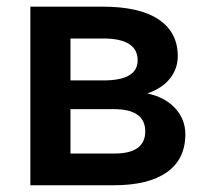

<svg xmlns="http://www.w3.org/2000/svg" viewBox="-20 -548 610 568"><path d="M69.8 0V-528.3H284.2Q392.6 -528.3 449.2 -490.5Q505.9 -452.6 505.9 -381.8Q505.9 -345.2 483.2 -316.2Q460.4 -287.1 416 -271.5Q467.8 -260.7 498 -228Q528.3 -195.3 528.3 -150.9Q528.3 -77.1 473.9 -38.6Q419.4 0 317.4 0ZM188.5 -225.1V-93.8H318.4Q409.7 -93.8 409.7 -159.2Q409.7 -225.1 316.9 -225.1ZM188.5 -310.1H286.1Q387.2 -310.1 387.2 -369.6Q387.2 -432.1 291.5 -434.1H188.5Z"/></svg>

Font: Roboto Medium
Style: Regular
Weight: 500
Designer: Google
Version: Version 2.134; 2016; ttfautohint (v1.6)